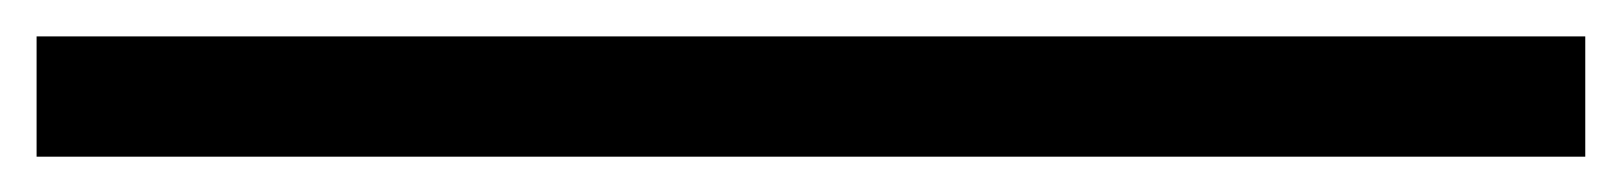

<svg xmlns="http://www.w3.org/2000/svg" viewBox="-30 102 895 106"><path d="M845.2 188.5H-9.8V122.1H845.2Z"/></svg>

Font: Merriweather
Style: Regular
Weight: 400
Designer: Eben Sorkin
Foundry: Eben Sorkin
Version: Version 1.584; ttfautohint (v1.6)